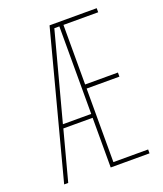

<svg xmlns="http://www.w3.org/2000/svg" viewBox="-135 -819 771 908"><g transform="rotate(-20 250.0 -365.0)"><path d="M264.6 -710H239.3L122.1 -269.5H264.6ZM264.6 -250H117.2L50.8 0H30.3L222.7 -730.5H460V-710H285.2V-410.2H450.2V-389.6H285.2V-19.5H460V0H264.6Z"/></g></svg>

Font: Mgen+ 1m thin
Style: Regular
Weight: 100
Designer: [Source Han Sans]
Ryoko NISHIZUKA  (kana & ideographs); Paul D. Hunt (Latin, Greek & Cyrillic); Wenlong ZHANG  (bopomofo
Version: Version 1.059.20150602